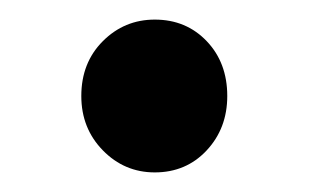

<svg xmlns="http://www.w3.org/2000/svg" viewBox="-20 -419 315 196"><path d="M138 -243Q107 -243 85 -265.5Q63 -288 63 -321Q63 -355 85 -377Q107 -399 138 -399Q170 -399 191 -377Q212 -355 212 -321Q212 -288 191 -265.5Q170 -243 138 -243Z"/></svg>

Font: Source Sans 3 ExtraLight SemiBold
Style: Regular
Weight: 600
Version: Version 3.052;hotconv 1.1.0;makeotfexe 2.6.0